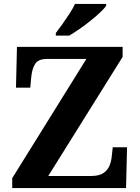

<svg xmlns="http://www.w3.org/2000/svg" viewBox="-20 -951 707 971"><path d="M41.8 0V-49.9L416.8 -653H220.1Q173.2 -653 157.7 -627.9Q142.1 -602.8 138.1 -561.7L133.1 -507.7H60.8L65.8 -714H600.1V-663.1L224.1 -61H440.2Q481.2 -61 502.8 -75.7Q524.5 -90.4 533.8 -113.3Q543.2 -136.1 545.2 -161L550.2 -206.3H622.5L617.5 0ZM262.3 -784Q277.3 -803 295.6 -829Q313.9 -855 331.6 -882Q349.2 -909 359.2 -931H516.6V-921Q507.6 -908 486.4 -888Q465.2 -868 437.8 -846Q410.4 -824 382.2 -804.5Q353.9 -785 330.5 -771H262.3Z"/></svg>

Font: Noto Serif Ethiopic
Style: Regular
Weight: 400
Designer: Monotype Design Team
Foundry: Monotype Imaging Inc.
Version: Version 2.102